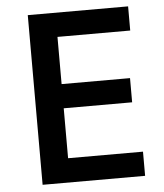

<svg xmlns="http://www.w3.org/2000/svg" viewBox="-52 -776 703 823"><g transform="rotate(-5 299.0 -365.0)"><path d="M539.1 0H98.1V-730H529.8V-626H216.8V-422.9H511.2V-318.8H216.8V-104H539.1Z"/></g></svg>

Font: Sora Medium
Style: Regular
Weight: 500
Designer: Jonathan Barnbrook, Julián Moncada
Foundry: Barnbrook Fonts
Version: Version 2.000